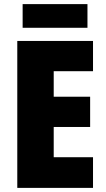

<svg xmlns="http://www.w3.org/2000/svg" viewBox="-20 -913 515 933"><path d="M405 -893H90V-778H405ZM432 0V-149H241V-296H418V-443H241V-567H432V-714H64V0Z"/></svg>

Font: Noto Sans Condensed Black
Style: Regular
Weight: 900
Width: 3
Designer: Monotype Design Team
Foundry: Monotype Imaging Inc.
Version: Version 2.013